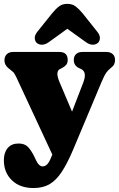

<svg xmlns="http://www.w3.org/2000/svg" viewBox="-22 -735 616 994"><path d="M245.5 73 249 65.5 61.5 -337.5Q52.5 -357 43.8 -364Q35 -371 23.5 -380.5Q1 -398 1 -422Q1 -442.5 13 -454.2Q25 -466 45.5 -466H285.5Q328.5 -466 328.5 -424.5Q328.5 -409 320.5 -399.2Q312.5 -389.5 298.5 -382.5L287.5 -377Q276.5 -371.5 275.2 -355.5Q274 -339.5 285.5 -311.5L351 -157L409 -307.5Q430 -362 398 -377.5L387 -382.5Q360 -395.5 360 -424.5Q360 -444 371.8 -455Q383.5 -466 404 -466H529Q549.5 -466 561.5 -455Q573.5 -444 573.5 -424.5Q573.5 -411.5 568.8 -401.8Q564 -392 551 -382.5Q538.5 -373 528.2 -358.8Q518 -344.5 503.5 -310L357 39Q326.5 111 297.5 155Q268.5 199 234.2 218.8Q200 238.5 152 238.5Q81 238.5 39.5 198.2Q-2 158 -2 94.5Q-2 55 17.8 31.5Q37.5 8 74 8Q104.5 8 121.2 24.2Q138 40.5 155 74.5L166.5 98.5Q180.5 126.5 199 126.5Q211.5 126.5 222.5 115.5Q233.5 104.5 245.5 73ZM231 -517Q212 -503.5 195.2 -503.5Q178.5 -503.5 167.5 -513.5Q159 -522 158 -537.5Q157 -553 172 -571.5L247 -665Q265.5 -688 283 -701.5Q300.5 -715 326.5 -715Q352.5 -715 370 -701.5Q387.5 -688 406.5 -665L481 -571.5Q496 -553 495.2 -537.5Q494.5 -522 485.5 -513.5Q474.5 -503.5 458 -503.5Q441.5 -503.5 422.5 -517L326.5 -586Z"/></svg>

Font: Fraunces 72pt S100 Black
Style: Regular
Weight: 900
Version: Version 1.000; ttfautohint (v1.8.3)